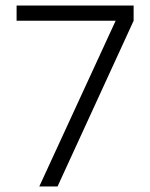

<svg xmlns="http://www.w3.org/2000/svg" viewBox="-20 -674 543 694"><path d="M40 -654V-599H398L122 0H188L463 -599V-654Z"/></svg>

Font: Hind Light
Style: Regular
Weight: 300
Designer: Manushi Parikh, Satya Rajpurohit
Foundry: Indian Type Foundry
Version: Version 1.201;PS 1.0;hotconv 1.0.78;makeotf.lib2.5.61930; tt